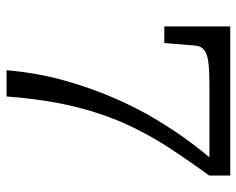

<svg xmlns="http://www.w3.org/2000/svg" viewBox="-90 -588 739 600"><g transform="rotate(90 280.0 -288.5)"><path d="M248 -573H494L484 -586Q460 -560 427 -516Q394 -472 357.5 -412.5Q321 -353 288.5 -279Q256 -205 232 -119.5Q208 -34 200 61H282Q291 -58 313 -148.5Q335 -239 368 -311.5Q401 -384 442 -446.5Q483 -509 529 -572V-638H63V-432H115L123 -530Q125 -548 138 -557.5Q151 -567 178 -570Q205 -573 248 -573Z"/></g></svg>

Font: Roboto Serif Light
Style: Regular
Weight: 300
Designer: Greg Gazdowicz
Foundry: Commercial Type
Version: Version 1.008